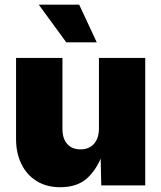

<svg xmlns="http://www.w3.org/2000/svg" viewBox="-20 -784 683 812"><path d="M234.9 7.8Q177.2 7.8 135.3 -18.1Q93.3 -43.9 70.6 -90.1Q47.9 -136.2 47.9 -196.3V-539.1H244.1V-238.3Q244.1 -198.2 264.2 -175.3Q284.2 -152.3 320.8 -152.3Q344.7 -152.3 362.1 -162.8Q379.4 -173.3 388.9 -192.9Q398.4 -212.4 398.4 -239.7V-539.1H594.2V0H408.2L405.3 -140.1H415.5Q396 -77.1 353.3 -34.7Q310.5 7.8 234.9 7.8ZM260.3 -605 144 -764.2H314.9L389.2 -605Z"/></svg>

Font: Inter 18pt Black
Style: Regular
Weight: 900
Designer: Rasmus Andersson
Foundry: rsms
Version: Version 4.001;git-66647c0bb